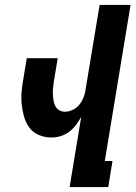

<svg xmlns="http://www.w3.org/2000/svg" viewBox="-20 -755 547 775"><path d="M261 0 308 -284Q299 -267 287 -251Q275 -235 259 -223Q243 -211 224.5 -205.5Q206 -200 187 -200Q161 -200 137 -210Q113 -220 98.5 -240Q84 -260 77 -284.5Q70 -309 67.5 -335Q65 -361 67.5 -388Q70 -415 75 -441L88 -520H213L197 -424Q195 -412 194 -399Q193 -386 193.5 -374Q194 -362 196 -350Q198 -338 203 -327.5Q208 -317 218.5 -310.5Q229 -304 242 -304Q258 -304 274.5 -312Q291 -320 301.5 -334Q312 -348 318 -364Q324 -380 326 -397L382 -735H507L403 -105H434L417 0Z"/></svg>

Font: Iosevka Term Curly Extrabold
Style: Italic
Weight: 800
Italic angle: -9°
Designer: Belleve Invis
Foundry: Belleve Invis
Version: Version 32.3.0